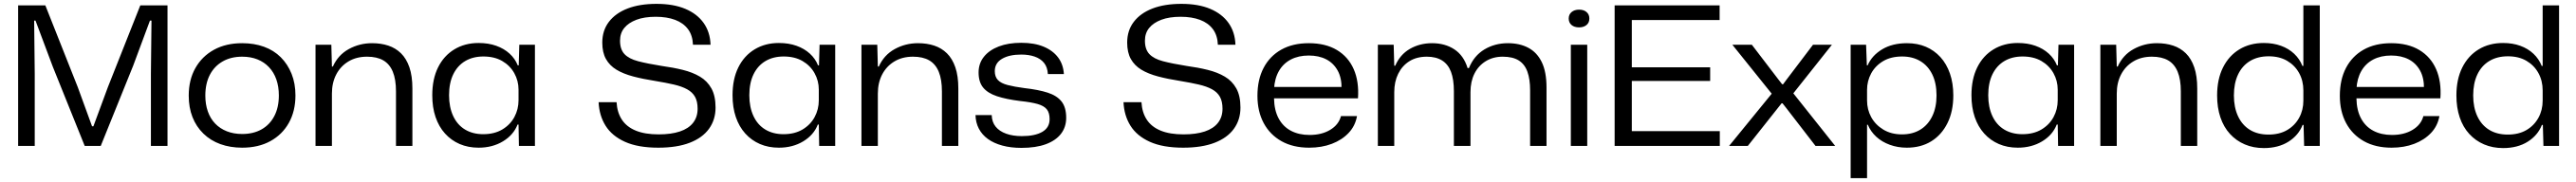

<svg xmlns="http://www.w3.org/2000/svg" viewBox="-20 -757 13349 944"><path d="M74 0V-729H215L383 -305L457 -102H464L539 -305L707 -729H848V0H762V-374L765 -650H757L670 -416L502 0H419L254 -410L164 -650H157L160 -373V0Z M1235 9Q1173 9 1122 -9.5Q1071 -28 1034 -64Q997 -100 977.5 -149.5Q958 -199 958 -261Q958 -343 992.5 -404Q1027 -465 1089 -499Q1151 -533 1235 -533Q1297 -533 1348 -514.5Q1399 -496 1435 -460Q1471 -424 1491 -374Q1511 -324 1511 -262Q1511 -181 1477 -120Q1443 -59 1381 -25Q1319 9 1235 9ZM1235 -62Q1293 -62 1335.5 -86Q1378 -110 1401.5 -155Q1425 -200 1425 -262Q1425 -308 1412 -345Q1399 -382 1374 -408.5Q1349 -435 1314 -449Q1279 -463 1235 -463Q1177 -463 1134 -438.5Q1091 -414 1067.5 -369Q1044 -324 1044 -261Q1044 -216 1057 -179Q1070 -142 1095 -116Q1120 -90 1155.5 -76Q1191 -62 1235 -62Z M1615 0V-525H1697L1700 -412H1705Q1732 -472 1787.5 -502.5Q1843 -533 1908 -533Q1954 -533 1992 -520.5Q2030 -508 2058 -480.5Q2086 -453 2101.5 -408Q2117 -363 2117 -298V0H2032V-283Q2032 -345 2015.5 -385Q1999 -425 1966 -444Q1933 -463 1882 -463Q1827 -463 1786 -438.5Q1745 -414 1722.5 -371Q1700 -328 1700 -272V0Z M2460 9Q2406 9 2362 -10Q2318 -29 2286 -64.5Q2254 -100 2237 -150Q2220 -200 2220 -263Q2220 -347 2250 -407.5Q2280 -468 2334.5 -501Q2389 -534 2460 -534Q2511 -534 2551.5 -519.5Q2592 -505 2620.5 -479Q2649 -453 2663 -418H2668L2671 -525H2752V0H2669L2667 -111H2662Q2641 -57 2586.5 -24Q2532 9 2460 9ZM2484 -61Q2542 -61 2583 -85.5Q2624 -110 2645.5 -150Q2667 -190 2667 -237V-292Q2667 -338 2645 -377.5Q2623 -417 2582.5 -440.5Q2542 -464 2485 -464Q2431 -464 2391 -440.5Q2351 -417 2329 -372Q2307 -327 2307 -263Q2307 -201 2328.5 -155Q2350 -109 2390 -85Q2430 -61 2484 -61Z M3391 9Q3286 9 3218.5 -21.5Q3151 -52 3118 -105Q3085 -158 3082 -227H3175Q3178 -174 3202.5 -136.5Q3227 -99 3274.5 -79.5Q3322 -60 3393 -60Q3458 -60 3503 -75Q3548 -90 3571.5 -120Q3595 -150 3595 -193Q3595 -231 3581.5 -255Q3568 -279 3540.5 -294Q3513 -309 3472 -318.5Q3431 -328 3376 -337Q3312 -347 3261 -360.5Q3210 -374 3174.5 -395.5Q3139 -417 3120 -451Q3101 -485 3101 -536Q3101 -599 3135.5 -644Q3170 -689 3232.5 -713Q3295 -737 3382 -737Q3470 -737 3531.5 -711Q3593 -685 3626.5 -637.5Q3660 -590 3662 -525H3571Q3569 -574 3545 -606Q3521 -638 3478.5 -654Q3436 -670 3378 -670Q3319 -670 3278 -654.5Q3237 -639 3215 -612Q3193 -585 3193 -546Q3193 -501 3216 -476.5Q3239 -452 3286.5 -439.5Q3334 -427 3409 -415Q3468 -407 3518.5 -394.5Q3569 -382 3607 -359.5Q3645 -337 3666.5 -298.5Q3688 -260 3688 -199Q3688 -136 3654 -89Q3620 -42 3554 -16.5Q3488 9 3391 9Z M4016 9Q3962 9 3918 -10Q3874 -29 3842 -64.5Q3810 -100 3793 -150Q3776 -200 3776 -263Q3776 -347 3806 -407.5Q3836 -468 3890.5 -501Q3945 -534 4016 -534Q4067 -534 4107.5 -519.5Q4148 -505 4176.5 -479Q4205 -453 4219 -418H4224L4227 -525H4308V0H4225L4223 -111H4218Q4197 -57 4142.5 -24Q4088 9 4016 9ZM4040 -61Q4098 -61 4139 -85.5Q4180 -110 4201.5 -150Q4223 -190 4223 -237V-292Q4223 -338 4201 -377.5Q4179 -417 4138.5 -440.5Q4098 -464 4041 -464Q3987 -464 3947 -440.5Q3907 -417 3885 -372Q3863 -327 3863 -263Q3863 -201 3884.5 -155Q3906 -109 3946 -85Q3986 -61 4040 -61Z M4444 0V-525H4526L4529 -412H4534Q4561 -472 4616.5 -502.5Q4672 -533 4737 -533Q4783 -533 4821 -520.5Q4859 -508 4887 -480.5Q4915 -453 4930.5 -408Q4946 -363 4946 -298V0H4861V-283Q4861 -345 4844.5 -385Q4828 -425 4795 -444Q4762 -463 4711 -463Q4656 -463 4615 -438.5Q4574 -414 4551.5 -371Q4529 -328 4529 -272V0Z M5273 10Q5218 10 5174 -2Q5130 -14 5099.5 -36Q5069 -58 5052.5 -89.5Q5036 -121 5035 -160H5119Q5120 -124 5139.5 -100Q5159 -76 5194 -63.5Q5229 -51 5275 -51Q5343 -51 5381 -73Q5419 -95 5419 -139Q5419 -172 5404.5 -190Q5390 -208 5357 -217.5Q5324 -227 5267 -233Q5194 -242 5146 -258Q5098 -274 5074.5 -303Q5051 -332 5051 -381Q5051 -428 5078.5 -462.5Q5106 -497 5155.5 -516Q5205 -535 5272 -535Q5340 -535 5388 -515Q5436 -495 5463 -459Q5490 -423 5493 -373H5410Q5408 -409 5390 -431Q5372 -453 5341.5 -463.5Q5311 -474 5272 -474Q5210 -474 5172.5 -452Q5135 -430 5135 -388Q5135 -359 5151 -342Q5167 -325 5201.5 -316Q5236 -307 5289 -300Q5361 -292 5409 -276.5Q5457 -261 5481 -230.5Q5505 -200 5505 -146Q5505 -98 5478 -63Q5451 -28 5399.5 -9Q5348 10 5273 10Z M6111 9Q6006 9 5938.5 -21.5Q5871 -52 5838 -105Q5805 -158 5802 -227H5895Q5898 -174 5922.5 -136.5Q5947 -99 5994.5 -79.5Q6042 -60 6113 -60Q6178 -60 6223 -75Q6268 -90 6291.5 -120Q6315 -150 6315 -193Q6315 -231 6301.5 -255Q6288 -279 6260.5 -294Q6233 -309 6192 -318.5Q6151 -328 6096 -337Q6032 -347 5981 -360.5Q5930 -374 5894.5 -395.5Q5859 -417 5840 -451Q5821 -485 5821 -536Q5821 -599 5855.5 -644Q5890 -689 5952.5 -713Q6015 -737 6102 -737Q6190 -737 6251.5 -711Q6313 -685 6346.5 -637.5Q6380 -590 6382 -525H6291Q6289 -574 6265 -606Q6241 -638 6198.5 -654Q6156 -670 6098 -670Q6039 -670 5998 -654.5Q5957 -639 5935 -612Q5913 -585 5913 -546Q5913 -501 5936 -476.5Q5959 -452 6006.5 -439.5Q6054 -427 6129 -415Q6188 -407 6238.5 -394.5Q6289 -382 6327 -359.5Q6365 -337 6386.5 -298.5Q6408 -260 6408 -199Q6408 -136 6374 -89Q6340 -42 6274 -16.5Q6208 9 6111 9Z M6764 9Q6681 9 6621 -24.5Q6561 -58 6528.5 -118.5Q6496 -179 6496 -260Q6496 -344 6528 -405Q6560 -466 6619.5 -499.5Q6679 -533 6762 -533Q6849 -533 6908 -497.5Q6967 -462 6995 -398Q7023 -334 7017 -247H6582Q6583 -185 6606 -142.5Q6629 -100 6670 -78.5Q6711 -57 6766 -57Q6829 -57 6873 -83.5Q6917 -110 6929 -155H7012Q7003 -104 6968.5 -67.5Q6934 -31 6881.5 -11Q6829 9 6764 9ZM6582 -295 6575 -306H6940L6932 -295Q6933 -353 6911.5 -391.5Q6890 -430 6852 -449.5Q6814 -469 6762 -469Q6709 -469 6669.5 -448.5Q6630 -428 6607.5 -389Q6585 -350 6582 -295Z M7120 0V-525H7202L7205 -416H7210Q7235 -474 7286 -503.5Q7337 -533 7401 -533Q7468 -533 7516.5 -501Q7565 -469 7585 -404H7592Q7618 -468 7672 -500.5Q7726 -533 7794 -533Q7855 -533 7900 -509Q7945 -485 7969.5 -434.5Q7994 -384 7994 -303V0H7909V-289Q7909 -346 7895 -385Q7881 -424 7850 -443.5Q7819 -463 7767 -463Q7717 -463 7679 -439.5Q7641 -416 7620.5 -375Q7600 -334 7600 -279V0H7514V-284Q7514 -345 7499 -384.5Q7484 -424 7452.5 -443.5Q7421 -463 7374 -463Q7321 -463 7283.5 -439.5Q7246 -416 7225.5 -374.5Q7205 -333 7205 -279V0Z M8120 0V-525H8205V0ZM8163 -615Q8138 -615 8123.5 -627.5Q8109 -640 8109 -661Q8109 -682 8124 -694.5Q8139 -707 8163 -707Q8187 -707 8201.5 -694.5Q8216 -682 8216 -661Q8216 -639 8201 -627Q8186 -615 8163 -615Z M8347 0V-729H8891V-653H8411L8436 -678V-51L8411 -77H8892V0ZM8415 -337V-408H8842V-337Z M8940 0 9161 -271 8957 -525H9058L9197 -343L9215 -320H9220L9237 -343L9375 -525H9473L9273 -273L9490 0H9388L9236 -197L9217 -221H9212L9193 -197L9037 0Z M9570 167V-525H9650L9654 -418H9658Q9680 -469 9733 -501Q9786 -533 9862 -533Q9916 -533 9959.5 -514.5Q10003 -496 10035 -461Q10067 -426 10084.5 -375.5Q10102 -325 10102 -262Q10102 -179 10071.5 -118Q10041 -57 9987.5 -24Q9934 9 9861 9Q9814 9 9773 -6Q9732 -21 9703 -47.5Q9674 -74 9659 -110H9655V167ZM9836 -60Q9891 -60 9931 -84.5Q9971 -109 9993 -154.5Q10015 -200 10015 -262Q10015 -326 9993 -371Q9971 -416 9931 -440Q9891 -464 9837 -464Q9779 -464 9738.5 -440Q9698 -416 9676.5 -376.5Q9655 -337 9655 -291V-236Q9655 -189 9676.5 -149.5Q9698 -110 9739 -85Q9780 -60 9836 -60Z M10436 9Q10382 9 10338 -10Q10294 -29 10262 -64.5Q10230 -100 10213 -150Q10196 -200 10196 -263Q10196 -347 10226 -407.5Q10256 -468 10310.5 -501Q10365 -534 10436 -534Q10487 -534 10527.5 -519.5Q10568 -505 10596.5 -479Q10625 -453 10639 -418H10644L10647 -525H10728V0H10645L10643 -111H10638Q10617 -57 10562.5 -24Q10508 9 10436 9ZM10460 -61Q10518 -61 10559 -85.5Q10600 -110 10621.5 -150Q10643 -190 10643 -237V-292Q10643 -338 10621 -377.5Q10599 -417 10558.5 -440.5Q10518 -464 10461 -464Q10407 -464 10367 -440.5Q10327 -417 10305 -372Q10283 -327 10283 -263Q10283 -201 10304.5 -155Q10326 -109 10366 -85Q10406 -61 10460 -61Z M10864 0V-525H10946L10949 -412H10954Q10981 -472 11036.5 -502.5Q11092 -533 11157 -533Q11203 -533 11241 -520.5Q11279 -508 11307 -480.5Q11335 -453 11350.5 -408Q11366 -363 11366 -298V0H11281V-283Q11281 -345 11264.5 -385Q11248 -425 11215 -444Q11182 -463 11131 -463Q11076 -463 11035 -438.5Q10994 -414 10971.5 -371Q10949 -328 10949 -272V0Z M11711 11Q11657 11 11612.5 -8Q11568 -27 11535.5 -62.5Q11503 -98 11486 -148.5Q11469 -199 11469 -262Q11469 -346 11499.5 -407Q11530 -468 11584.5 -501Q11639 -534 11711 -534Q11760 -534 11800 -519.5Q11840 -505 11868.5 -478Q11897 -451 11911 -415H11916V-729H12001V0H11920L11917 -109H11912Q11891 -55 11838.5 -22Q11786 11 11711 11ZM11735 -59Q11792 -59 11832 -82.5Q11872 -106 11894 -146Q11916 -186 11916 -235V-288Q11916 -338 11894 -378Q11872 -418 11832 -441.5Q11792 -465 11736 -465Q11680 -465 11639.5 -440.5Q11599 -416 11577.5 -370.5Q11556 -325 11556 -262Q11556 -200 11577.5 -154Q11599 -108 11639 -83.5Q11679 -59 11735 -59Z M12373 9Q12290 9 12230 -24.5Q12170 -58 12137.5 -118.5Q12105 -179 12105 -260Q12105 -344 12137 -405Q12169 -466 12228.5 -499.5Q12288 -533 12371 -533Q12458 -533 12517 -497.5Q12576 -462 12604 -398Q12632 -334 12626 -247H12191Q12192 -185 12215 -142.5Q12238 -100 12279 -78.5Q12320 -57 12375 -57Q12438 -57 12482 -83.5Q12526 -110 12538 -155H12621Q12612 -104 12577.5 -67.5Q12543 -31 12490.5 -11Q12438 9 12373 9ZM12191 -295 12184 -306H12549L12541 -295Q12542 -353 12520.5 -391.5Q12499 -430 12461 -449.5Q12423 -469 12371 -469Q12318 -469 12278.5 -448.5Q12239 -428 12216.5 -389Q12194 -350 12191 -295Z M12951 11Q12897 11 12852.5 -8Q12808 -27 12775.5 -62.5Q12743 -98 12726 -148.5Q12709 -199 12709 -262Q12709 -346 12739.5 -407Q12770 -468 12824.5 -501Q12879 -534 12951 -534Q13000 -534 13040 -519.5Q13080 -505 13108.5 -478Q13137 -451 13151 -415H13156V-729H13241V0H13160L13157 -109H13152Q13131 -55 13078.5 -22Q13026 11 12951 11ZM12975 -59Q13032 -59 13072 -82.5Q13112 -106 13134 -146Q13156 -186 13156 -235V-288Q13156 -338 13134 -378Q13112 -418 13072 -441.5Q13032 -465 12976 -465Q12920 -465 12879.5 -440.5Q12839 -416 12817.5 -370.5Q12796 -325 12796 -262Q12796 -200 12817.5 -154Q12839 -108 12879 -83.5Q12919 -59 12975 -59Z"/></svg>

Font: Mona Sans SemiExpanded
Style: Regular
Weight: 400
Width: 6
Designer: Deni Anggara
Foundry: GitHub
Version: Version 2.000